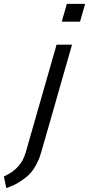

<svg xmlns="http://www.w3.org/2000/svg" viewBox="-69 -714 461 995"><path d="M277.3 -693.8H372.1L345.7 -601.6H251ZM224.1 -482.4H304.2L147 66.9Q140.6 89.4 135.3 103.8Q129.9 118.2 115.7 144.3Q101.6 170.4 83.7 188.7Q65.9 207 34.7 227.3Q3.4 247.6 -36.6 260.7L-48.8 200.2Q40 162.1 64.5 75.2Z"/></svg>

Font: Cantarell
Style: Italic
Weight: 400
Italic angle: -16°
Designer: Dave Crossland
Version: Version 1.004